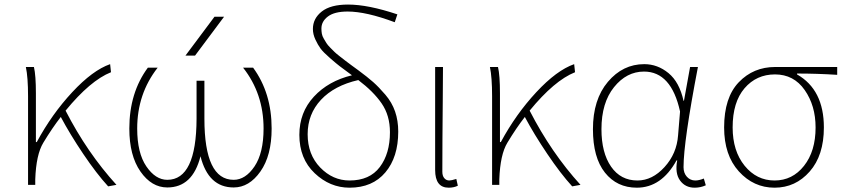

<svg xmlns="http://www.w3.org/2000/svg" viewBox="-20 -827 3777 859"><path d="M501 0 463.9 6.8Q412.1 -49.8 352.5 -138.2Q293 -226.6 252 -303.7Q213.9 -254.9 173.8 -188.5Q141.6 -135.7 137.7 -24.4V0H105.5V-396.5Q105.5 -481.4 95.7 -527.3H131.8Q140.6 -490.2 140.6 -409.2V-191.4H144.5Q211.9 -316.4 303.2 -414.6Q394.5 -512.7 472.7 -540L476.6 -503.9Q383.8 -466.8 273.4 -332Q370.1 -143.6 501 0Z M809.6 -578.1 939.5 -752H982.4L852.5 -578.1ZM877 -127.9Q841.8 11.7 728.5 11.7Q658.2 11.7 608.4 -59.6Q558.6 -130.9 558.6 -252Q558.6 -412.1 641.6 -524.4H685.5Q593.8 -407.2 593.8 -252Q593.8 -142.6 634.8 -82.5Q675.8 -22.5 728.5 -22.5Q858.4 -22.5 859.4 -295.9V-465.8H894.5V-295.9Q894.5 -22.5 1025.4 -22.5Q1078.1 -22.5 1118.7 -82.5Q1159.2 -142.6 1159.2 -252Q1159.2 -408.2 1067.4 -524.4H1112.3Q1195.3 -411.1 1195.3 -252Q1195.3 -130.9 1145 -59.6Q1094.7 11.7 1025.4 11.7Q912.1 11.7 877 -127.9Z M1543.9 -19.5Q1633.8 -19.5 1679.2 -79.6Q1724.6 -139.6 1724.6 -235.4Q1724.6 -310.5 1687.5 -364.3Q1650.4 -418 1583 -468.8Q1475.6 -444.3 1416 -380.4Q1356.4 -316.4 1356.4 -226.6Q1356.4 -135.7 1412.6 -77.6Q1468.8 -19.5 1543.9 -19.5ZM1757.8 -762.7 1746.1 -727.5Q1618.2 -775.4 1535.2 -775.4Q1476.6 -775.4 1447.3 -753.4Q1418 -731.4 1418 -699.2Q1418 -687.5 1419.9 -676.3Q1421.9 -665 1428.7 -653.8Q1435.5 -642.6 1440.4 -634.3Q1445.3 -626 1458 -613.3Q1470.7 -600.6 1477.1 -594.2Q1483.4 -587.9 1501 -574.2Q1518.6 -560.5 1525.4 -555.2Q1532.2 -549.8 1554.2 -533.7Q1576.2 -517.6 1583 -512.7Q1624 -482.4 1649.4 -460Q1674.8 -437.5 1704.1 -403.3Q1733.4 -369.1 1747.6 -328.1Q1761.7 -287.1 1761.7 -238.3Q1761.7 -124 1704.1 -55.7Q1646.5 12.7 1543.9 12.7Q1456.1 12.7 1387.7 -52.2Q1319.3 -117.2 1319.3 -223.6Q1319.3 -324.2 1384.3 -394.5Q1449.2 -464.8 1554.7 -490.2Q1513.7 -520.5 1500 -530.8Q1486.3 -541 1456.1 -567.4Q1425.8 -593.8 1414.1 -609.9Q1402.3 -626 1391.1 -649.9Q1379.9 -673.8 1379.9 -697.3Q1379.9 -744.1 1419.4 -775.4Q1459 -806.6 1537.1 -806.6Q1627 -806.6 1757.8 -762.7Z M1987.3 12.7Q1926.8 12.7 1926.8 -66.4V-527.3H1961.9Q1961.9 -472.7 1960.9 -378.4Q1960 -284.2 1959.5 -206.5Q1959 -128.9 1959 -58.6Q1959 -40 1967.8 -29.8Q1976.6 -19.5 1990.2 -19.5Q1999 -19.5 2021.5 -26.4L2028.3 3.9Q2010.7 12.7 1987.3 12.7Z M2577.1 0 2540 6.8Q2488.3 -49.8 2428.7 -138.2Q2369.1 -226.6 2328.1 -303.7Q2290 -254.9 2250 -188.5Q2217.8 -135.7 2213.9 -24.4V0H2181.6V-396.5Q2181.6 -481.4 2171.9 -527.3H2208Q2216.8 -490.2 2216.8 -409.2V-191.4H2220.7Q2288.1 -316.4 2379.4 -414.6Q2470.7 -512.7 2548.8 -540L2552.7 -503.9Q2460 -466.8 2349.6 -332Q2446.3 -143.6 2577.1 0Z M2829.1 12.7Q2740.2 12.7 2686.5 -54.7Q2632.8 -122.1 2632.8 -249Q2632.8 -381.8 2699.7 -460.9Q2766.6 -540 2862.3 -540Q2921.9 -540 2970.7 -500Q3019.5 -460 3038.1 -376H3040L3067.4 -527.3H3102.5Q3038.1 -192.4 3038.1 -79.1Q3038.1 -52.7 3053.2 -36.1Q3068.4 -19.5 3090.8 -19.5Q3107.4 -19.5 3128.9 -28.3L3137.7 2Q3114.3 12.7 3087.9 12.7Q3045.9 12.7 3022.5 -19.5Q2999 -51.8 3009.8 -109.4H3006.8Q2939.5 12.7 2829.1 12.7ZM2832 -19.5Q2898.4 -19.5 2953.1 -79.6Q3007.8 -139.6 3013.7 -221.7L3022.5 -328.1Q2983.4 -506.8 2861.3 -506.8Q2783.2 -506.8 2727.1 -437Q2670.9 -367.2 2670.9 -249Q2670.9 -143.6 2713.9 -81.5Q2756.8 -19.5 2832 -19.5Z M3219.7 -256.8Q3219.7 -390.6 3285.2 -459Q3350.6 -527.3 3448.2 -527.3H3725.6V-492.2Q3634.8 -498 3545.9 -498V-494.1Q3666 -425.8 3666 -256.8Q3666 -131.8 3602.5 -59.6Q3539.1 12.7 3445.3 12.7Q3351.6 12.7 3285.6 -60.1Q3219.7 -132.8 3219.7 -256.8ZM3628.9 -256.8Q3628.9 -354.5 3580.1 -424.3Q3531.2 -494.1 3447.3 -494.1Q3364.3 -494.1 3311 -432.1Q3257.8 -370.1 3257.8 -256.8Q3257.8 -151.4 3311.5 -85.4Q3365.2 -19.5 3445.3 -19.5Q3525.4 -19.5 3577.1 -85Q3628.9 -150.4 3628.9 -256.8Z"/></svg>

Font: Gen Shin Gothic ExtraLight
Style: Regular
Weight: 100
Designer: [Source Han Sans]
Ryoko NISHIZUKA  (kana & ideographs); Paul D. Hunt (Latin, Greek & Cyrillic); Wenlong ZHANG  (bopomofo
Version: Version 1.002.20150607